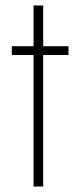

<svg xmlns="http://www.w3.org/2000/svg" viewBox="-20 -678 292 698"><path d="M102 0V-478H23V-510H102V-658H137V-510H229V-478H137V0Z"/></svg>

Font: Saira Condensed Thin
Style: Regular
Weight: 250
Width: 3
Designer: Hector Gatti with collaboration of the Omnibus-Type team
Foundry: Omnibus-Type
Version: Version 1.101